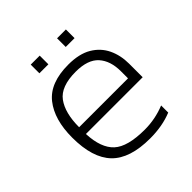

<svg xmlns="http://www.w3.org/2000/svg" viewBox="-168 -727 861 861"><g transform="rotate(-45 262.5 -296.5)"><path d="M155 -548V-603H212V-548ZM322 -548V-603H378V-548ZM300 10Q172 10 113.5 -50.5Q55 -111 55 -240Q55 -354 106.5 -419Q158 -484 274 -484Q343 -484 386 -458.5Q429 -433 449.5 -390Q470 -347 470 -294V-208H110Q114 -116 158 -75.5Q202 -35 311 -35Q377 -35 439 -60V-15Q378 10 300 10ZM110 -251H420V-296Q420 -362 386 -400Q352 -438 275 -438Q181 -438 145.5 -389.5Q110 -341 110 -251Z"/></g></svg>

Font: Kanit ExtraLight
Style: Regular
Weight: 275
Designer: Katatrad Team
Foundry: CadsonDemak
Version: Version 2.000; ttfautohint (v1.8.3)